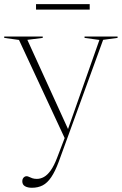

<svg xmlns="http://www.w3.org/2000/svg" viewBox="-24 -670 592 930"><path d="M310.5 -34 293.5 8 68 -476.5 -3.5 -486.5V-493H183V-486.5L108.5 -477ZM130.5 239.5Q110 239.5 97 232Q84 224.5 84 208Q84 200.5 86.8 195.2Q89.5 190 94.2 186.8Q99 183.5 104.5 183.5Q110.5 183.5 116.8 186.8Q123 190 132.2 193.2Q141.5 196.5 154.5 196.5Q172 196.5 188.8 187.2Q205.5 178 221.5 155.8Q237.5 133.5 252.5 94.5L291.5 -7.5L297.5 -22.5L457.5 -476.5L385.5 -486.5V-493H545.5V-486.5L475.5 -477L260.5 113.5Q243 160.5 224.2 188.2Q205.5 216 182.8 227.8Q160 239.5 130.5 239.5ZM150.5 -623.5V-650H410.5V-623.5Z"/></svg>

Font: Newsreader 60pt ExtraLight
Style: Regular
Weight: 250
Designer: Hugues Gentile
Foundry: Production Type
Version: Version 1.003